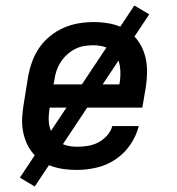

<svg xmlns="http://www.w3.org/2000/svg" viewBox="-20 -608 640 696"><path d="M259 8Q235 8 212 5Q189 2 167.5 -5.5Q146 -13 128 -26Q110 -39 96.5 -56Q83 -73 74.5 -94Q66 -115 62.5 -137.5Q59 -160 60.5 -184Q62 -208 66 -231L82 -331Q87 -358 96.5 -384.5Q106 -411 122.5 -435Q139 -459 162 -477.5Q185 -496 211.5 -507.5Q238 -519 265.5 -523.5Q293 -528 320 -528Q351 -528 381 -522Q411 -516 436 -501Q461 -486 478.5 -462.5Q496 -439 504.5 -410.5Q513 -382 513 -351Q513 -320 508 -289L496 -218H160V-217Q157 -200 156.5 -182Q156 -164 160 -148Q164 -132 172.5 -117.5Q181 -103 194 -93.5Q207 -84 224 -80Q241 -76 259 -76Q278 -76 297.5 -79Q317 -82 335 -91Q353 -100 367.5 -116Q382 -132 387 -151H483Q474 -115 452 -83Q430 -51 398.5 -30Q367 -9 330.5 -0.5Q294 8 259 8ZM413 -302V-303Q416 -320 416.5 -337.5Q417 -355 414 -371.5Q411 -388 402.5 -402Q394 -416 381.5 -426Q369 -436 352.5 -440Q336 -444 318 -444Q301 -444 284 -441Q267 -438 251.5 -430Q236 -422 222.5 -409.5Q209 -397 199.5 -382Q190 -367 184.5 -350.5Q179 -334 177 -317L174 -302ZM106 68 52 36 467 -588 521 -556Z"/></svg>

Font: Iosevka Etoile Medium Oblique
Style: Regular
Weight: 500
Italic angle: -9°
Designer: Belleve Invis
Foundry: Belleve Invis
Version: Version 15.5.2; ttfautohint (v1.8.4)